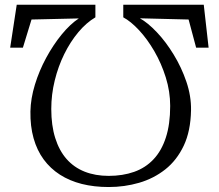

<svg xmlns="http://www.w3.org/2000/svg" viewBox="-20 -772 902 792"><path d="M820.5 -752.5 840.5 -575.5H789L758 -691.5L557 -696.5Q589.5 -678.5 626.8 -639.2Q664 -600 696.2 -547.2Q728.5 -494.5 748.8 -435Q769 -375.5 768 -317.5Q766.5 -231.5 738 -171.2Q709.5 -111 661.8 -73.2Q614 -35.5 553.8 -18Q493.5 -0.5 428.5 -0.5Q368 -0.5 317.5 -13.2Q267 -26 227.2 -51.5Q187.5 -77 160 -114.5Q132.5 -152 118.5 -201.8Q104.5 -251.5 105.5 -312.5Q106.5 -365.5 124 -422.8Q141.5 -480 170.5 -533.5Q199.5 -587 234.5 -629.8Q269.5 -672.5 305 -696L110 -691.5L74.5 -575.5H22L49 -752.5H373.5V-700.5Q336 -678.5 303 -639Q270 -599.5 245 -548.8Q220 -498 205.8 -440Q191.5 -382 191.5 -322.5Q191.5 -254.5 207.8 -202.8Q224 -151 254.5 -116.2Q285 -81.5 329 -64Q373 -46.5 428.5 -46.5Q486 -46.5 533 -63Q580 -79.5 613.2 -114.8Q646.5 -150 664.2 -204.8Q682 -259.5 682 -335Q682 -394.5 664 -452.2Q646 -510 616.8 -560.5Q587.5 -611 553.5 -647.5Q519.5 -684 488.5 -700.5V-752.5Z"/></svg>

Font: Merriweather 20pt Light
Style: Regular
Weight: 300
Version: Version 2.100